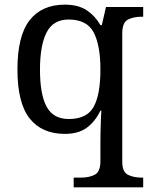

<svg xmlns="http://www.w3.org/2000/svg" viewBox="-20 -566 654 826"><path d="M297 240V198H330Q364 198 388 185.5Q412 173 412 126V40Q412 24 412.5 -0.5Q413 -25 414 -50Q415 -75 416 -90H412Q390 -44 354 -17Q318 10 259 10Q160 10 107.5 -56.5Q55 -123 55 -267Q55 -412 107.5 -479Q160 -546 259 -546Q317 -546 353.5 -521.5Q390 -497 412 -458H418L436 -536H596V-494H588Q554 -494 530 -481.5Q506 -469 506 -422V130Q506 174 530.5 186Q555 198 588 198H596V240ZM276 -54Q354 -54 383 -106.5Q412 -159 412 -267Q412 -371 383 -426.5Q354 -482 275 -482Q209 -482 180.5 -426.5Q152 -371 152 -266Q152 -160 180.5 -107Q209 -54 276 -54Z"/></svg>

Font: Noto Serif Khitan Small Script
Style: Regular
Weight: 400
Designer: LIU Zhao, ZHANG Congyu, Kushim JIANG
Foundry: Guyu Beijing Co. Ltd.
Version: Version 1.000; ttfautohint (v1.8.4.7-5d5b)